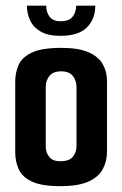

<svg xmlns="http://www.w3.org/2000/svg" viewBox="-20 -642 425 667"><path d="M189.9 4.7Q124.4 4.7 90.6 -11.3Q56.8 -27.3 44.9 -54.3Q32.9 -81.3 32.9 -112.6V-358.4Q32.9 -390.7 45 -417.2Q57.2 -443.7 91.5 -459.7Q125.7 -475.7 193 -475.7Q253.3 -475.7 287.9 -460.3Q322.5 -445 337.1 -418.8Q351.8 -392.7 351.8 -359.8V-116.6Q351.8 -82 337 -54.4Q322.2 -26.7 286.9 -11Q251.6 4.7 189.9 4.7ZM189.3 -81.8Q220.1 -81.8 233 -97.2Q245.8 -112.6 245.8 -136.5V-340.2Q245.8 -361.4 233.3 -377.8Q220.8 -394.2 192.3 -394.2Q164.2 -394.2 151.5 -378Q138.9 -361.8 138.9 -340.2V-133.4Q138.9 -111.6 151.2 -96.7Q163.5 -81.8 189.3 -81.8ZM189 -517.5Q147.7 -517.5 122.3 -531.8Q96.8 -546.1 85.2 -570.1Q73.6 -594.1 73.6 -622.3H140.5Q140.5 -599.3 152.4 -583.7Q164.2 -568.2 190.3 -568.2Q219.8 -568.2 232 -583.6Q244.2 -598.9 244.8 -622.3H311.1Q311.1 -576.4 282.1 -546.9Q253.2 -517.5 189 -517.5Z"/></svg>

Font: Smooch Sans Thin
Style: Regular
Weight: 100
Designer: Robert E. Leuschke
Foundry: Robert E. Leuschke
Version: Version 1.010